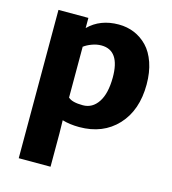

<svg xmlns="http://www.w3.org/2000/svg" viewBox="-118 -661 901 1005"><g transform="rotate(15 332.0 -158.0)"><path d="M339.4 7.8Q288.6 7.8 247.1 -4.4L248.5 67.9V247.1H76.2V-556.6H238.3V-501.5Q301.3 -564.5 401.9 -564.5Q447.3 -564.5 486.6 -548.1Q525.9 -531.7 556.6 -499.8Q587.4 -467.8 605.2 -416.3Q623 -364.7 623 -298.8Q623 -158.7 545.4 -75.4Q467.8 7.8 339.4 7.8ZM249 -403.3 248.5 -405.8V-125.5L249 -127.4Q270 -107.4 328.1 -107.4Q379.9 -107.4 410.9 -154.1Q441.9 -200.7 442.4 -287.6Q442.9 -435.1 341.8 -435.1Q316.4 -435.1 290.5 -425.3Q264.6 -415.5 249 -403.3Z"/></g></svg>

Font: HaufeMerriweatherSans
Style: Bold
Weight: 700
Designer: Eben Sorkin
Foundry: Eben Sorkin
Version: Version 1.56